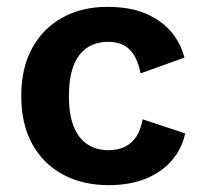

<svg xmlns="http://www.w3.org/2000/svg" viewBox="-20 -530 594 560"><path d="M293 -510Q360 -510 406 -490Q452 -470 479.5 -437Q507 -404 518 -362L390 -316Q381 -362 358.5 -385Q336 -408 295 -408Q259 -408 233 -390Q207 -372 194 -337Q181 -302 181 -249Q181 -196 195 -161Q209 -126 235 -109Q261 -92 296 -92Q325 -92 345.5 -102.5Q366 -113 378.5 -133Q391 -153 396 -182L520 -141Q511 -97 481.5 -62.5Q452 -28 405.5 -9Q359 10 297 10Q221 10 163.5 -21Q106 -52 74 -110Q42 -168 42 -250Q42 -332 74 -390Q106 -448 162.5 -479Q219 -510 293 -510Z"/></svg>

Font: Kantumruy Pro SemiBold
Style: Regular
Weight: 600
Version: Version 1.002